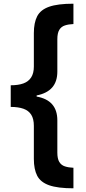

<svg xmlns="http://www.w3.org/2000/svg" viewBox="-20 -852 466 1038"><path d="M38 -391Q79 -391 106.5 -401Q134 -411 148.5 -433.5Q163 -456 163 -492V-673Q163 -729 181 -764Q199 -799 245.5 -815.5Q292 -832 377 -832V-722Q351 -721 331 -714.5Q311 -708 300.5 -690.5Q290 -673 290 -640V-465Q290 -411 262 -379Q234 -347 178 -336V-330Q234 -320 262 -288Q290 -256 290 -201V-27Q290 6 300.5 23.5Q311 41 331 47.5Q351 54 377 55V166Q292 166 245.5 149.5Q199 133 181 98Q163 63 163 7V-172Q163 -209 149 -231.5Q135 -254 107 -264Q79 -274 38 -274Z"/></svg>

Font: Noto Sans Gurmukhi
Style: Regular
Weight: 400
Designer: Jelle Bosma - Monotype Design Team
Foundry: Monotype Imaging Inc.
Version: Version 2.003